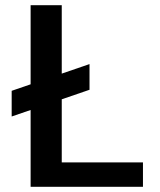

<svg xmlns="http://www.w3.org/2000/svg" viewBox="-20 -720 618 740"><path d="M25 -271V-370L325 -473V-374ZM98 0V-700H218V-94H531V0Z"/></svg>

Font: DM Sans 11pt SemiBold
Style: Regular
Weight: 600
Version: Version 4.004;gftools[0.9.30]